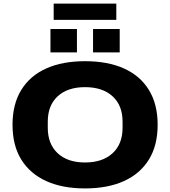

<svg xmlns="http://www.w3.org/2000/svg" viewBox="-20 -1041 951 1073"><path d="M280 -930V-1021H630V-930ZM262 -748V-879H410V-748ZM500 -748V-879H649V-748ZM455 12Q329 12 238.5 -29Q148 -70 99 -149Q50 -228 50 -344Q50 -459 99 -538.5Q148 -618 238.5 -658.5Q329 -699 455 -699Q582 -699 672.5 -658.5Q763 -618 812 -538.5Q861 -459 861 -344Q861 -228 812 -149Q763 -70 672.5 -29Q582 12 455 12ZM455 -133Q553 -133 609 -184.5Q665 -236 665 -327V-361Q665 -452 609 -503Q553 -554 455 -554Q358 -554 302.5 -503Q247 -452 247 -361V-327Q247 -236 302.5 -184.5Q358 -133 455 -133Z"/></svg>

Font: Archivo SemiExpanded ExtraBold
Style: Regular
Weight: 800
Width: 6
Designer: Hector Gatti
Foundry: Omnibus-Type
Version: Version 2.001; ttfautohint (v1.8.3)